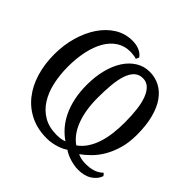

<svg xmlns="http://www.w3.org/2000/svg" viewBox="-173 -837 1013 1013"><g transform="rotate(45 333.5 -330.5)"><path d="M660.2 -59.6Q649.9 -28.3 619.1 -8.3Q588.4 11.7 541 11.7Q524.9 11.7 508.3 8.5Q491.7 5.4 476.8 0.5Q461.9 -4.4 449 -10.7Q436 -17.1 427.2 -23.4Q420.4 -18.1 408.4 -12Q396.5 -5.9 380.9 -0.7Q365.2 4.4 346.4 8.1Q327.6 11.7 306.6 11.7Q239.3 11.7 186.3 -13.9Q133.3 -39.6 96.7 -85.4Q60.1 -131.3 41 -194.1Q22 -256.8 22 -331.1Q22 -399.9 39.8 -461.9Q57.6 -523.9 89.4 -571Q121.1 -618.2 165.5 -645.8Q210 -673.3 263.7 -673.3Q293.9 -673.3 317.1 -662.8Q340.3 -652.3 351.1 -634.8L343.3 -617.7Q338.9 -619.6 332.5 -620.8Q326.2 -622.1 319.3 -622.8Q312.5 -623.5 306.4 -624Q300.3 -624.5 296.9 -624.5Q252.4 -624.5 219.2 -602.5Q186 -580.6 163.8 -541.7Q141.6 -502.9 130.4 -450Q119.1 -397 119.1 -335Q119.1 -274.4 131.1 -220.5Q143.1 -166.5 168.7 -126Q194.3 -85.4 234.4 -61.8Q274.4 -38.1 331.1 -38.1Q349.6 -38.1 362.8 -40.3Q376 -42.5 388.7 -47.4Q359.9 -66.9 335.9 -94.2Q312 -121.6 294.4 -157.7Q276.9 -193.8 267.1 -238.8Q257.3 -283.7 257.3 -338.4Q257.3 -399.4 270.5 -451.2Q283.7 -502.9 308.1 -540.8Q332.5 -578.6 367.2 -600.1Q401.9 -621.6 444.3 -621.6Q484.4 -621.6 518.6 -604Q552.7 -586.4 577.9 -551.3Q603 -516.1 617.2 -462.9Q631.3 -409.7 631.3 -337.9Q631.3 -280.8 618.2 -235.4Q605 -189.9 584.5 -154.8Q564 -119.6 538.3 -94Q512.7 -68.4 487.8 -50.8Q492.2 -48.3 499 -45.9Q505.9 -43.5 513.7 -41.7Q521.5 -40 529.8 -39.1Q538.1 -38.1 545.4 -38.1Q579.1 -38.1 603.3 -45.7Q627.4 -53.2 648.9 -72.8ZM346.2 -331.1Q346.2 -237.8 371.6 -171.4Q397 -105 444.3 -72.8Q471.2 -91.8 489.5 -119.6Q507.8 -147.5 519 -181.9Q530.3 -216.3 535.2 -256.3Q540 -296.4 540 -340.3Q540 -390.6 534.9 -433.1Q529.8 -475.6 518.1 -506.6Q506.3 -537.6 487.8 -554.9Q469.2 -572.3 442.4 -572.3Q412.6 -572.3 393.8 -553.5Q375 -534.7 364.5 -502Q354 -469.2 350.1 -425.3Q346.2 -381.3 346.2 -331.1Z"/></g></svg>

Font: PT Astra Serif
Style: Regular
Weight: 400
Designer: A.Korolkova, I. Chaeva
Foundry: ParaType Ltd
Version: Version 1.002